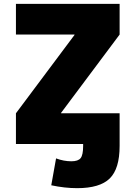

<svg xmlns="http://www.w3.org/2000/svg" viewBox="-20 -750 706 1000"><path d="M298 -162V-160H603V-80V0V10Q603 129 551.5 179.5Q500 230 382 230Q317 230 247 215L272 75Q312 90 352 90Q387 90 400 73.5Q413 57 413 10V0H63V-160L368 -568V-570H63V-730H603V-570Z"/></svg>

Font: M PLUS 1p Black
Style: Regular
Weight: 900
Version: Version 1.061